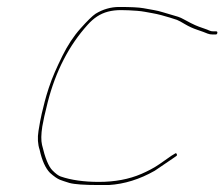

<svg xmlns="http://www.w3.org/2000/svg" viewBox="-20 -552 644 551"><path d="M603.7 -457.5C604.2 -460.5 603.1 -462 600.4 -462H592.4C587.8 -462 583.7 -462.8 580.3 -464.5C576.9 -466.2 572.7 -467.8 567.6 -469.5C562.5 -471.2 556.9 -473.2 550.6 -475.5C544.3 -477.8 536.5 -481.3 527.2 -486C518 -490.7 511 -494.3 506.5 -497C501.9 -499.7 496.7 -502 490.8 -504C483.4 -506 468.7 -510.3 446.9 -517C438.1 -519.7 429.9 -521.7 422.2 -523C414.5 -524.3 404.3 -526.2 391.5 -528.5C378.8 -530.8 355.5 -532 321.8 -532C298.6 -532 275.2 -525.5 254.2 -512.5C244.8 -506.2 230.4 -492 210.7 -469.9C191.1 -447.9 173.9 -421.7 159 -391.5C150.6 -374.5 143.3 -358.8 137.1 -344.5C130.8 -330.2 125.1 -315.2 119.9 -299.5C114.8 -283.8 110.9 -270.7 108.2 -260C105.5 -249.3 102.7 -237.8 99.7 -225.5C96.8 -213.2 93.7 -196.8 90.5 -176.5C87.2 -156.2 88.4 -138 93.8 -122C100.4 -91.6 110.3 -69.6 123.4 -56C135 -45.7 144.6 -39 152.2 -36C157.2 -34 166.2 -31 179.2 -27C193.6 -23 222.3 -21 263.3 -21H292.1C336.7 -23.7 380.9 -37.4 424.1 -62C443.5 -75.3 460.7 -87 475.6 -97L485.7 -104C487.9 -105.3 488.4 -107.3 487.2 -110C485.9 -112.7 484.1 -113 481.8 -111L471.9 -105C465.1 -100.3 453.8 -92.4 437.9 -81.2C421.9 -70 403.4 -60.6 385.9 -53C350.6 -37.7 309.8 -30 263.5 -30C221.8 -30 183.6 -35.2 154.2 -45.5C147.6 -47.8 139.7 -53.7 130.5 -63C119.2 -74.4 109.3 -98.8 100.6 -136.2C97.6 -148.9 97.9 -166.6 101.4 -189C103.9 -204.3 109 -227.5 116.9 -258.5C139.7 -347.6 178 -421.8 231.9 -481.3C249 -500.2 267.3 -512.6 289.6 -518.5C300.9 -521.5 313.4 -523 326.9 -523C340.4 -523 355.8 -522.3 373.1 -521C381.8 -520.3 389.5 -519.3 396.4 -518C403.3 -516.7 410.6 -515.3 418.3 -514C426 -512.7 434.2 -510.8 443 -508.5C451.8 -506.2 460 -503.8 467.5 -501.5C475.1 -499.2 481.8 -497 487.8 -495C492.8 -493 500.6 -488.8 511.4 -482.3C522.2 -475.9 533.8 -470.6 546.1 -466.5C553.1 -464.2 558.8 -462.2 563.2 -460.5C567.6 -458.8 571.8 -457.2 575.9 -455.5C580 -453.8 585 -453 591 -453H599C601.7 -453 603.2 -454.5 603.7 -457.5Z"/></svg>

Font: Proton
Style: LitExtIt
Weight: 500
Version: Version 1.017